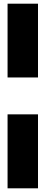

<svg xmlns="http://www.w3.org/2000/svg" viewBox="-20 -811 247 1041"><path d="M186 -391H21V-791H186ZM21 -191H186V210H21Z"/></svg>

Font: Georama SemiCondensed Black
Style: Regular
Weight: 900
Width: 4
Designer: Jean-Baptiste Levee
Foundry: Production Type
Version: Version 1.001